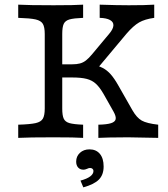

<svg xmlns="http://www.w3.org/2000/svg" viewBox="-20 -591 721 823"><path d="M466.9 -112.1 425 -186.3Q408.1 -216.1 391.5 -231.5Q375 -246.8 351.6 -252.8Q328.2 -258.9 288.7 -258.9H219.4V-315.3H288.7Q308.9 -315.3 322.6 -319Q336.3 -322.6 348.4 -331.9Q360.5 -341.1 375.8 -359.7L449.2 -447.6Q465.3 -466.9 466.1 -481.9Q466.9 -496.8 451.6 -505.2Q436.3 -513.7 407.3 -514.5V-571Q482.3 -568.5 532.3 -568.5Q604 -568.5 641.1 -571V-514.5Q600.8 -508.9 576.2 -494.8Q551.6 -480.6 521.8 -446L385.5 -283.1L372.6 -315.3Q400.8 -309.7 419.8 -300Q438.7 -290.3 454.4 -272.6Q470.2 -254.8 487.9 -223.4L547.6 -118.5Q566.1 -86.3 587.5 -74.2Q608.9 -62.1 658.1 -56.5V0Q541.1 -2.4 529 -2.4Q488.7 -2.4 448.4 -1.6L401.6 0V-56.5Q437.9 -57.3 455.6 -62.9Q473.4 -68.5 475.8 -80.2Q478.2 -91.9 466.9 -112.1ZM171.8 -125.8V-445.2Q171.8 -475 163.7 -488.7Q155.6 -502.4 132.7 -507.7Q109.7 -512.9 58.1 -514.5V-571Q101.6 -568.5 209.7 -568.5Q302.4 -568.5 336.3 -571V-514.5Q296 -512.9 277.8 -507.7Q259.7 -502.4 253.2 -488.7Q246.8 -475 246.8 -445.2V-125.8Q246.8 -96 253.2 -82.3Q259.7 -68.5 277.8 -63.3Q296 -58.1 336.3 -56.5V0Q302.4 -2.4 209.7 -2.4Q101.6 -2.4 58.1 0V-56.5Q109.7 -58.1 132.7 -63.3Q155.6 -68.5 163.7 -82.3Q171.8 -96 171.8 -125.8ZM380.6 141.9Q380.6 136.3 376.6 132.7Q372.6 129 366.1 129Q360.5 129 354 132.3Q350 133.9 346 135.1Q341.9 136.3 337.1 136.3Q323.4 136.3 314.9 127Q306.5 117.7 306.5 101.6Q306.5 79 322.6 64.1Q338.7 49.2 363.7 49.2Q391.9 49.2 408.1 68.5Q424.2 87.9 424.2 122.6Q424.2 158.1 404 178.6Q383.9 199.2 337.1 212.1L325 183.1Q352.4 175.8 366.5 165.3Q380.6 154.8 380.6 141.9Z"/></svg>

Font: Playfair Micro SmCond SmLight
Style: Regular
Weight: 360
Width: 4
Designer: Claus Eggers Sørensen
Foundry: Claus Eggers Sørensen
Version: Version 2.100;Glyphs 3.2 (3219)